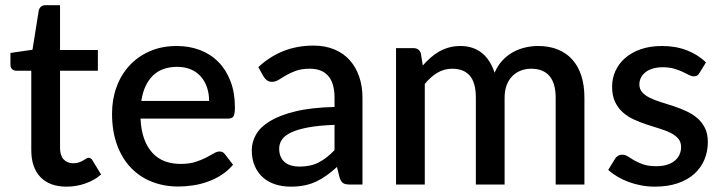

<svg xmlns="http://www.w3.org/2000/svg" viewBox="-20 -690 2702 718"><path d="M229 8Q165.5 8 131.2 -27.8Q97 -63.5 97 -128.5V-425.5H41Q32 -425.5 25.5 -431.2Q19 -437 19 -448.5V-492L101.5 -504L125 -651.5Q127.5 -660 133.5 -665.2Q139.5 -670.5 149.5 -670.5H204.5V-503H346V-425.5H204.5V-136Q204.5 -108.5 218 -94Q231.5 -79.5 254 -79.5Q266.5 -79.5 275.5 -82.8Q284.5 -86 291 -89.8Q297.5 -93.5 302.2 -96.8Q307 -100 311.5 -100Q320.5 -100 326 -90L358 -37.5Q333 -15.5 299 -3.8Q265 8 229 8Z M762 -312.5Q762 -339.5 754.2 -362.8Q746.5 -386 731.5 -403.2Q716.5 -420.5 694.2 -430.2Q672 -440 643 -440Q584.5 -440 551 -406.5Q517.5 -373 508.5 -312.5ZM505.5 -246.5Q507.5 -203 519 -171.2Q530.5 -139.5 549.8 -118.5Q569 -97.5 595.8 -87.2Q622.5 -77 655.5 -77Q687 -77 710 -84.2Q733 -91.5 750 -100.2Q767 -109 779 -116.2Q791 -123.5 801 -123.5Q814 -123.5 821 -113.5L851.5 -74Q832.5 -51.5 808.5 -36Q784.5 -20.5 757.5 -10.8Q730.5 -1 702 3.2Q673.5 7.5 646.5 7.5Q593.5 7.5 548.2 -10.2Q503 -28 469.8 -62.5Q436.5 -97 417.8 -148Q399 -199 399 -265.5Q399 -318.5 415.8 -364.5Q432.5 -410.5 463.8 -444.5Q495 -478.5 539.8 -498.2Q584.5 -518 641 -518Q688 -518 728 -502.8Q768 -487.5 797 -458Q826 -428.5 842.2 -385.8Q858.5 -343 858.5 -288.5Q858.5 -263.5 853 -255Q847.5 -246.5 833 -246.5Z M1231 -223Q1173.5 -221 1134 -213.8Q1094.5 -206.5 1070 -195.2Q1045.5 -184 1034.8 -168.5Q1024 -153 1024 -134.5Q1024 -116.5 1029.8 -103.8Q1035.5 -91 1045.8 -82.8Q1056 -74.5 1069.8 -70.8Q1083.5 -67 1100 -67Q1142 -67 1172.2 -82.8Q1202.5 -98.5 1231 -128.5ZM946 -439Q1032.5 -519.5 1152 -519.5Q1196 -519.5 1230.2 -505.2Q1264.5 -491 1287.8 -465Q1311 -439 1323.2 -403.2Q1335.5 -367.5 1335.5 -324V0H1287.5Q1272 0 1264 -4.8Q1256 -9.5 1250.5 -24L1240 -65.5Q1220.5 -48 1201.5 -34.2Q1182.5 -20.5 1162.2 -11Q1142 -1.5 1118.8 3.2Q1095.5 8 1067.5 8Q1036.5 8 1009.8 -0.5Q983 -9 963.5 -26.2Q944 -43.5 932.8 -69Q921.5 -94.5 921.5 -129Q921.5 -158.5 937.2 -186.5Q953 -214.5 989.2 -236.8Q1025.5 -259 1084.8 -273.5Q1144 -288 1231 -290V-324Q1231 -379 1207.5 -406Q1184 -433 1138.5 -433Q1107.5 -433 1086.5 -425.2Q1065.5 -417.5 1050 -408.5Q1034.5 -399.5 1022.5 -391.8Q1010.5 -384 997 -384Q986 -384 978.2 -389.8Q970.5 -395.5 965.5 -404Z M1461 0V-510H1526Q1548 -510 1554 -489.5L1561 -445Q1575 -461 1590 -474.2Q1605 -487.5 1622.2 -497.2Q1639.5 -507 1659.2 -512.5Q1679 -518 1702 -518Q1726.5 -518 1747 -511Q1767.5 -504 1783.2 -491Q1799 -478 1810.5 -459.5Q1822 -441 1829.5 -418Q1841 -444.5 1858.5 -463.5Q1876 -482.5 1897.5 -494.5Q1919 -506.5 1943.2 -512.2Q1967.5 -518 1992.5 -518Q2033.5 -518 2065.8 -505Q2098 -492 2120.2 -467.2Q2142.5 -442.5 2154 -406.5Q2165.5 -370.5 2165.5 -324.5V0H2058V-324.5Q2058 -378.5 2034.8 -405.8Q2011.5 -433 1966 -433Q1945.5 -433 1927.5 -426Q1909.5 -419 1896 -405.5Q1882.5 -392 1874.8 -371.8Q1867 -351.5 1867 -324.5V0H1759.5V-324.5Q1759.5 -380.5 1737 -406.8Q1714.5 -433 1671 -433Q1641 -433 1615.5 -417.8Q1590 -402.5 1568.5 -376V0Z M2596 -417.5Q2592 -410.5 2587 -407.5Q2582 -404.5 2574.5 -404.5Q2566 -404.5 2556 -409.8Q2546 -415 2532.5 -421.5Q2519 -428 2500.8 -433.2Q2482.5 -438.5 2458 -438.5Q2438 -438.5 2421.8 -433.8Q2405.5 -429 2394.2 -420.2Q2383 -411.5 2377 -399.8Q2371 -388 2371 -374.5Q2371 -356.5 2382 -344.5Q2393 -332.5 2411 -323.8Q2429 -315 2452 -308Q2475 -301 2499 -293Q2523 -285 2546 -274.5Q2569 -264 2587 -248.8Q2605 -233.5 2616 -211.8Q2627 -190 2627 -159Q2627 -123 2614 -92.5Q2601 -62 2576 -39.5Q2551 -17 2513.8 -4.5Q2476.5 8 2428.5 8Q2402 8 2377.2 3.2Q2352.5 -1.5 2330.2 -9.8Q2308 -18 2288.8 -29.5Q2269.5 -41 2254.5 -54.5L2279.5 -95.5Q2284 -103 2290.8 -107.2Q2297.5 -111.5 2307.5 -111.5Q2318 -111.5 2328.2 -104.8Q2338.5 -98 2352.2 -90Q2366 -82 2385.5 -75.2Q2405 -68.5 2434 -68.5Q2458 -68.5 2475.5 -74.2Q2493 -80 2504.5 -90Q2516 -100 2521.5 -112.8Q2527 -125.5 2527 -140Q2527 -159.5 2516 -172Q2505 -184.5 2486.8 -193.5Q2468.5 -202.5 2445.2 -209.5Q2422 -216.5 2398 -224.5Q2374 -232.5 2350.8 -243Q2327.5 -253.5 2309.2 -269.8Q2291 -286 2280 -309.2Q2269 -332.5 2269 -366Q2269 -396.5 2281.2 -424Q2293.5 -451.5 2317.2 -472.5Q2341 -493.5 2375.8 -505.8Q2410.5 -518 2456 -518Q2507.5 -518 2549.5 -501.5Q2591.5 -485 2620 -456.5Z"/></svg>

Font: TypoPRO Lato
Style: Regular
Weight: 600
Designer: Lukasz Dziedzic with Adam Twardoch and Botio Nikoltchev
Foundry: tyPoland Lukasz Dziedzic
Version: Version 2.010; 2014-09-01; http://www.latofonts.com/